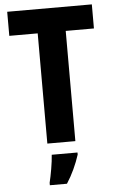

<svg xmlns="http://www.w3.org/2000/svg" viewBox="-61 -755 607 1017"><g transform="rotate(-5 242.0 -246.5)"><path d="M317 0V-586H467V-714H17V-586H168V0ZM323 72V61H186C184 101 171 172 162 208V221H253C283 175 307 122 323 72Z"/></g></svg>

Font: Noto Sans Bengali Condensed
Style: Bold
Weight: 700
Width: 3
Designer: Joana Ranito - Universal Thirst; Jelle Bosma - Monotype Design Team
Foundry: Universal Thirst ehf.
Version: Version 3.000